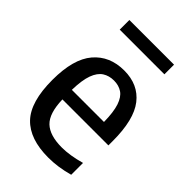

<svg xmlns="http://www.w3.org/2000/svg" viewBox="-223 -835 936 936"><g transform="rotate(45 245.0 -367.0)"><path d="M292.5 10Q164.5 10 101.8 -55.5Q39 -121 39 -272.5Q39 -416.5 97 -484.5Q155 -552.5 254.5 -552.5Q352 -552.5 405 -484.5Q458 -416.5 458 -270V-239.5H141Q143.5 -145.5 182.5 -108.5Q221.5 -71.5 304.5 -71.5Q359.5 -71.5 431 -91.5V-10Q393 0.5 359.5 5.2Q326 10 292.5 10ZM254 -482.5Q220.5 -482.5 195.5 -466.5Q170.5 -450.5 156.2 -411.8Q142 -373 140.5 -305H362Q361 -373 348 -411.8Q335 -450.5 311 -466.5Q287 -482.5 254 -482.5ZM98 -677.5V-744H406V-677.5Z"/></g></svg>

Font: Encode Sans SemiCondensed SemiCondensed Medium
Style: Regular
Weight: 500
Width: 4
Designer: Multiple Designers
Foundry: Impallari Type
Version: Version 3.000; ttfautohint (v1.8.3) -l 8 -r 50 -G 200 -x 14 